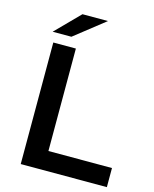

<svg xmlns="http://www.w3.org/2000/svg" viewBox="-130 -981 859 1068"><g transform="rotate(15 299.5 -447.0)"><path d="M75 -757H183L357 -894H210ZM94 0H590V-110H224V-700H94Z"/></g></svg>

Font: Montserrat Lite SemiBold
Style: Regular
Weight: 600
Designer: Julieta Ulanovsky
Foundry: Julieta Ulanovsky
Version: Version 7.200;PS 007.200;hotconv 1.0.88;makeotf.lib2.5.64775